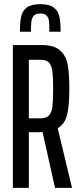

<svg xmlns="http://www.w3.org/2000/svg" viewBox="-20 -905 387 925"><path d="M245 0 185 -269Q180 -268 170 -268H119V0H42V-688H180Q240 -688 269 -662.5Q298 -637 306 -594.5Q314 -552 314 -478Q314 -398 303.5 -353Q293 -308 258 -287L327 0ZM236 -476Q236 -533 232.5 -561Q229 -589 216.5 -603Q204 -617 176 -617H119V-335H176Q203 -335 216 -349Q229 -363 232.5 -391Q236 -419 236 -476ZM272 -752H218Q218 -787 216 -803.5Q214 -820 204.5 -830Q195 -840 174 -840Q153 -840 143.5 -830Q134 -820 131.5 -803Q129 -786 129 -752H76Q76 -798 82 -825.5Q88 -853 109.5 -869Q131 -885 174 -885Q217 -885 238.5 -869Q260 -853 266 -825.5Q272 -798 272 -752Z"/></svg>

Font: Saira Ultra Condensed Medium
Style: Regular
Weight: 500
Width: 1
Designer: Hector Gatti with collaboration of the Omnibus-Type team
Foundry: Omnibus-Type
Version: Version 1.001; ttfautohint (v1.8)